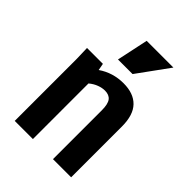

<svg xmlns="http://www.w3.org/2000/svg" viewBox="-190 -729 818 818"><g transform="rotate(45 219.0 -319.5)"><path d="M48.8 -374 46.9 -437.5H142.6L148.4 -406.2Q173.8 -423.8 202.6 -432.6Q231.4 -441.4 263.7 -441.4Q324.2 -441.4 356.4 -408.2Q388.7 -375 388.7 -305.7V0H279.3V-293.9Q279.3 -332 267.1 -347.7Q254.9 -363.3 229.5 -363.3Q212.9 -363.3 194.3 -356.4Q175.8 -349.6 158.2 -335V0H48.8ZM366.2 -638.7 262.7 -496.1H174.8L205.1 -638.7Z"/></g></svg>

Font: Sudo Variable
Style: Regular
Weight: 400
Monospace: yes
Designer: Jens Kutilek
Foundry: Jens Kutilek
Version: Version 0.040